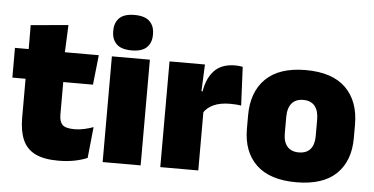

<svg xmlns="http://www.w3.org/2000/svg" viewBox="-49 -785 1735 891"><g transform="rotate(5 818.0 -339.0)"><path d="M249 11.5Q180.5 11.5 140.2 -9.2Q100 -30 82.8 -71Q65.5 -112 65.5 -172V-436H241V-202Q241 -170 255.5 -155.2Q270 -140.5 312.5 -140.5Q335.5 -140.5 358.2 -145.8Q381 -151 399.5 -158L384.5 -13Q358.5 -2 324.5 4.8Q290.5 11.5 249 11.5ZM379.5 -354H4V-492.5H394.5ZM236 -480.5H68L67.5 -604L242 -619.5Z M632.5 0H455.5V-492.5H632.5ZM544 -528Q495.5 -528 473.5 -549.8Q451.5 -571.5 451.5 -608.5V-612.5Q451.5 -649.5 473.5 -671.2Q495.5 -693 544 -693Q592 -693 614.2 -671.2Q636.5 -649.5 636.5 -612.5V-608.5Q636.5 -571 614.2 -549.5Q592 -528 544 -528Z M898.5 -267.5 847.5 -367.5H889Q899 -430 933 -465.2Q967 -500.5 1030.5 -500.5Q1040 -500.5 1048.2 -499.5Q1056.5 -498.5 1064.5 -497L1073 -317Q1063 -319 1049.2 -320Q1035.5 -321 1022.5 -321Q975.5 -321 944.5 -306.8Q913.5 -292.5 898.5 -267.5ZM901 0H724V-492.5H889L882 -329.5H901Z M1358 15Q1234.5 15 1171.8 -45.2Q1109 -105.5 1109 -212.5V-275Q1109 -384.5 1172 -446Q1235 -507.5 1358 -507.5Q1481.5 -507.5 1544.2 -446Q1607 -384.5 1607 -275V-212.5Q1607 -105.5 1544.5 -45.2Q1482 15 1358 15ZM1358 -124Q1393.5 -124 1411.8 -145.2Q1430 -166.5 1430 -206V-282Q1430 -324.5 1411.8 -346.5Q1393.5 -368.5 1358 -368.5Q1323 -368.5 1304.5 -346.5Q1286 -324.5 1286 -282V-206Q1286 -166.5 1304.5 -145.2Q1323 -124 1358 -124Z"/></g></svg>

Font: Anek Kannada Medium ExtraBold
Style: Regular
Weight: 800
Version: Version 1.003